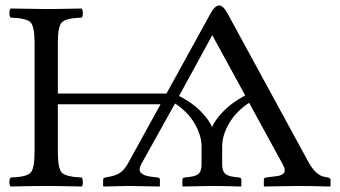

<svg xmlns="http://www.w3.org/2000/svg" viewBox="-20 -678 1238 700"><path d="M874 -330.1 753.9 -549.8 632.8 -328.1Q680.7 -304.2 712.4 -271.5Q744.1 -238.8 752.9 -214.8Q764.2 -240.7 794.7 -272.5Q825.2 -304.2 874 -330.1ZM790 -78.1Q790 -56.2 799.6 -46.1Q809.1 -36.1 833 -33.2L852.1 -30.8Q859.9 -29.8 859.9 -22.9V0L857.9 2Q790 0 751 0L647 2L645 0V-22.9Q645 -29.8 652.8 -30.8L671.9 -33.2Q696.8 -36.1 705.8 -46.1Q714.8 -56.2 714.8 -78.1V-144Q714.8 -184.1 689.9 -227.1Q665 -270 618.2 -300.8L494.1 -78.1Q489.3 -68.4 488.8 -61Q488.8 -38.1 536.1 -33.2L555.2 -30.8Q563 -29.8 563 -22.9V0L562 2Q472.2 0 448.2 0L357.9 2L356 0V-22.9Q356 -29.8 363.8 -30.8L376 -33.2Q404.8 -38.1 420.4 -50Q436 -62 449.2 -86.9L565.4 -297.9H190.9V-122.1Q190.9 -62 206.5 -47.6Q222.2 -33.2 277.8 -30.8Q281.7 -25.9 282 -13.9Q282.2 -2 277.8 2Q188 0 148.9 0Q108.9 0 19 2Q14.2 -2 14.2 -13.9Q14.2 -25.9 19 -30.8Q75.2 -32.7 90.6 -47.4Q106 -62 106 -122.1V-522.9Q106 -583 90.6 -597.4Q75.2 -611.8 19 -613.8Q14.2 -617.7 14.2 -629.9Q14.2 -642.1 19 -647Q113.3 -645 147.9 -645Q189.9 -645 277.8 -647Q281.7 -642.1 282 -630.1Q282.2 -618.2 277.8 -613.8Q221.7 -611.8 206.3 -597.4Q190.9 -583 190.9 -522.9V-336.9H586.9L747.1 -627.9Q763.2 -657.7 778.8 -658.2Q793.9 -658.2 810.1 -627.9L1102.1 -91.8Q1130.9 -37.6 1164.1 -33.2L1175.8 -30.8Q1184.6 -28.8 1185.1 -22.9V0L1182.1 2Q1106 0 1066.9 0L943.8 2L941.9 0V-22.9Q941.9 -29.8 950.2 -30.8L967.8 -33.2Q985.8 -35.2 994.4 -36.6Q1002.9 -38.1 1010.5 -43Q1018.1 -47.9 1018.1 -57.1Q1018.1 -64.9 1011.2 -78.1L888.2 -303.2Q841.3 -272.5 815.7 -228.8Q790 -185.1 790 -144Z"/></svg>

Font: Linux Libertine O
Style: Regular
Weight: 400
Designer: Philipp H. Poll
Foundry: Philipp H. Poll
Version: Version 5.3.0